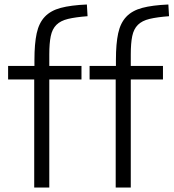

<svg xmlns="http://www.w3.org/2000/svg" viewBox="-20 -833 771 853"><path d="M494 -480H378V-540H495V-567Q495 -639 505 -685Q515 -731 541 -758.5Q567 -786 612 -798Q657 -810 728 -813L731 -761Q678 -757 644.5 -749Q611 -741 592.5 -722.5Q574 -704 567.5 -672.5Q561 -641 561 -591V-540H704V-480H561V0H494ZM132 -480H16V-540H133V-567Q133 -639 143 -685Q153 -731 179 -758.5Q205 -786 250 -798Q295 -810 366 -813L369 -761Q316 -757 282.5 -749Q249 -741 230.5 -722.5Q212 -704 205.5 -672.5Q199 -641 199 -591V-540H342V-480H199V0H132Z"/></svg>

Font: EncodeSans
Style: Light
Weight: 300
Designer: Pablo Impallari, Andres Torresi
Foundry: Pablo Impallari, Andres Torresi
Version: Version 1.000; ttfautohint (v1.4.1)